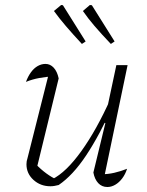

<svg xmlns="http://www.w3.org/2000/svg" viewBox="-20 -743 590 769"><path d="M215 -429 126 -64 123 -86Q143 -65 165.5 -48.5Q188 -32 207 -24L189 -25Q245 -53 306 -138Q367 -223 423 -348L435 -326Q407 -264 379.5 -212.5Q352 -161 325 -120.5Q298 -80 270.5 -50.5Q243 -21 215 -2Q197 3 182 3Q142 3 114 -22.5Q86 -48 86 -85Q86 -98 90 -109L178 -458L196 -437Q166 -436 137 -430.5Q108 -425 84 -415Q92 -437 104 -453.5Q116 -470 131 -478.5Q146 -487 162 -487Q181 -487 195 -472Q209 -457 215 -429ZM354 -52 402 -250 397 -252 446 -482H491L395 -22L384 -45Q412 -45 438 -51Q464 -57 489 -67Q482 -45 469.5 -28.5Q457 -12 441.5 -3Q426 6 410 6Q388 6 373.5 -9.5Q359 -25 354 -52ZM308 -567Q270 -608 243.5 -639Q217 -670 196 -699L225 -723L232 -722L323 -577ZM424 -567Q385 -608 358.5 -639Q332 -670 312 -699L340 -723L348 -722L439 -577Z"/></svg>

Font: Piazzolla Thin Thin
Style: Italic
Weight: 250
Italic angle: -11.3°
Version: Version 2.005